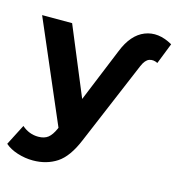

<svg xmlns="http://www.w3.org/2000/svg" viewBox="-126 -693 918 995"><g transform="rotate(15 333.5 -195.5)"><path d="M140 202Q98 202 57 189Q16 176 -10 153L47 42Q86 76 135 76Q168 76 187.5 60.5Q207 45 223 9L225 4L-8 -538H153L305 -172L423 -460Q461 -556 529.5 -583Q598 -610 677 -565L633 -453Q609 -465 588 -457.5Q567 -450 552 -415L363 33Q323 130 268 166Q213 202 140 202Z"/></g></svg>

Font: Montserrat
Style: Bold
Weight: 700
Designer: Julieta Ulanovsky
Foundry: Julieta Ulanovsky
Version: Version 9.000; ttfautohint (v1.8.4.7-5d5b)